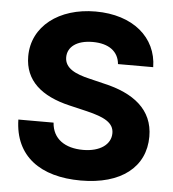

<svg xmlns="http://www.w3.org/2000/svg" viewBox="-53 -786 764 846"><g transform="rotate(5 329.0 -363.0)"><path d="M335.4 10.3C513.7 10.3 619.6 -73.7 619.6 -209C619.6 -328.1 532.2 -394.5 399.4 -424.3L335.4 -439.9C272 -454.6 224.1 -476.6 224.1 -525.4C224.1 -569.8 262.7 -602.5 335 -602.5C406.7 -602.5 449.2 -570.3 454.1 -515.1H609.9C607.9 -646.5 501.5 -737.3 335.9 -737.3C174.3 -737.3 57.1 -647.9 57.1 -515.1C57.1 -407.2 132.3 -344.2 256.8 -314.9L335 -296.4C414.6 -277.3 456.1 -255.4 456.1 -209.5C456.1 -159.7 408.7 -125 333.5 -125C253.9 -125 198.7 -161.6 193.8 -233.4H38.1C41.5 -71.8 156.2 10.3 335.4 10.3Z"/></g></svg>

Font: Raveo
Style: Bold
Weight: 700
Designer: Jakub Foglar, Rasmus Andersson (Inter)
Foundry: Jakubfoglar.com
Version: Version 1.100;Glyphs 3.2.3 (3260)